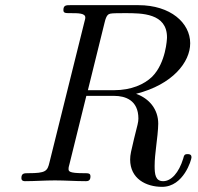

<svg xmlns="http://www.w3.org/2000/svg" viewBox="-20 -703 769 745"><path d="M63 -12C63 0 74 0 77 0C115 0 155 -3 193 -3C232 -3 273 0 312 0C319 0 331 0 331 -18C331 -31 324 -31 304 -31C246 -31 246 -39 246 -48C246 -52 246 -54 250 -68L315 -331H423C465 -331 517 -315 517 -243C517 -229 514 -220 500 -164C489 -117 485 -103 485 -84C485 -10 546 22 609 22C693 22 723 -84 723 -92C723 -99 721 -105 708 -105C695 -105 694 -100 691 -88C674 -32 644 0 613 0C583 0 580 -27 580 -59C580 -85 583 -109 586 -135C589 -158 594 -202 594 -223C594 -279 559 -321 508 -339C650 -375 718 -462 718 -535C718 -614 642 -683 517 -683H253C237 -683 226 -683 226 -664C226 -652 234 -652 253 -652C284 -652 311 -652 311 -635C311 -632 311 -630 307 -616L172 -73C164 -39 158 -31 90 -31C74 -31 63 -31 63 -12ZM321 -353 386 -616C393 -646 401 -648 408 -650C415 -652 447 -652 466 -652C530 -652 628 -652 628 -558C628 -552 624 -459 570 -405C540 -376 490 -353 422 -353Z"/></svg>

Font: CMU Serif
Style: Italic
Weight: 500
Italic angle: -14.04°
Version: Version 0.7.0